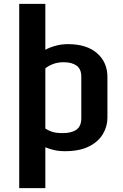

<svg xmlns="http://www.w3.org/2000/svg" viewBox="-20 -760 629 980"><path d="M78.1 -740.2H211.4V-505.9Q234.4 -518.6 264.2 -526.6Q293.9 -534.7 327.1 -534.7Q422.4 -534.7 475.3 -488.5Q528.3 -442.4 528.3 -366.7V-159.2Q528.3 -114.3 504.9 -75.2Q481.4 -36.1 433.6 -12.2Q385.7 11.7 311.5 11.7Q280.3 11.7 255.6 5.9Q231 0 211.4 -8.3V200.2H78.1ZM300.8 -80.6Q345.7 -80.6 370.4 -98.4Q395 -116.2 395 -156.2V-368.7Q395 -407.7 370.8 -425Q346.7 -442.4 305.2 -442.4Q272.9 -442.4 248 -432.1Q223.1 -421.9 211.4 -410.6V-104Q225.6 -94.2 245.8 -87.4Q266.1 -80.6 300.8 -80.6Z"/></svg>

Font: Monda
Style: Bold
Weight: 700
Designer: Vernon Adams
Foundry: Vernon Adams
Version: Version 2.100; ttfautohint (v1.8.3)